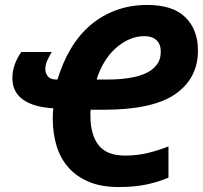

<svg xmlns="http://www.w3.org/2000/svg" viewBox="-20 -745 819 775"><path d="M66 -535H189Q180 -521 171.5 -502.5Q163 -484 163 -466Q163 -450 173 -437Q183 -424 207 -424H212Q233 -493 266 -548.5Q299 -604 344.5 -643Q390 -682 448 -703.5Q506 -725 575 -725Q678 -725 728.5 -675Q779 -625 779 -541Q779 -429 688 -365.5Q597 -302 398 -302H346Q345 -296 345 -291Q345 -286 345 -278Q345 -202 377.5 -159.5Q410 -117 485 -117Q533 -117 576.5 -127.5Q620 -138 660 -154V-28Q618 -10 569.5 0Q521 10 460 10Q387 10 336.5 -12Q286 -34 254 -71.5Q222 -109 207.5 -159Q193 -209 193 -266Q193 -276 193.5 -286.5Q194 -297 195 -308Q117 -312 73.5 -342.5Q30 -373 30 -430Q30 -459 40 -486Q50 -513 66 -535ZM370 -424H415Q458 -424 496.5 -429.5Q535 -435 564.5 -447.5Q594 -460 611.5 -482Q629 -504 629 -537Q629 -566 612 -582.5Q595 -599 562 -599Q531 -599 501.5 -586Q472 -573 446.5 -550Q421 -527 401.5 -495Q382 -463 370 -424Z"/></svg>

Font: BC Sans
Style: Bold Italic
Weight: 700
Italic angle: -12°
Designer: Monotype Design Team
Province of B.C.
Foundry: Monotype Imaging Inc.
Version: Version 2.000;GOOG;noto-source:20170915:90ef993387c0